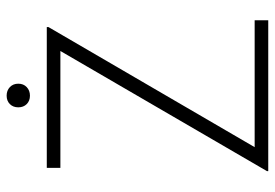

<svg xmlns="http://www.w3.org/2000/svg" viewBox="-148 -702 848 593"><g transform="rotate(-90 276.5 -405.0)"><path d="M45 -5 416 -643H55V-685H490V-680L119 -43H511V-1H45ZM242 -773Q242 -789 252 -799Q262 -809 278 -809Q294 -809 304.5 -799Q315 -789 315 -773Q315 -757 304.5 -747Q294 -737 278 -737Q262 -737 252 -747Q242 -757 242 -773Z"/></g></svg>

Font: Bellota Text Light
Style: Regular
Weight: 300
Designer: Kemie Guaida
Foundry: Kemie Guaida
Version: Version 4.001